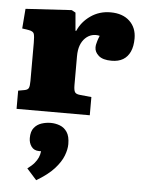

<svg xmlns="http://www.w3.org/2000/svg" viewBox="-59 -578 727 977"><g transform="rotate(5 304.5 -89.0)"><path d="M32 0V-93L65 -99Q81 -102 85.5 -112Q90 -122 90 -148V-343Q90 -375 86 -388Q82 -401 58 -405L25 -410L33 -511L268 -525L288 -514L296 -422H300Q320 -469 364.5 -500Q409 -531 466 -531Q528 -531 563.5 -497.5Q599 -464 599 -409Q599 -369 586.5 -341.5Q574 -314 550.5 -300Q527 -286 492 -286Q447 -286 426 -304.5Q405 -323 405 -346Q405 -355 406.5 -362Q408 -369 411 -379.5Q414 -390 421 -407Q401 -412 382 -407Q363 -402 347.5 -387Q332 -372 323.5 -349Q315 -326 315 -293V-146Q315 -122 320.5 -111.5Q326 -101 346 -99L406 -93V0ZM163 353 113 297Q136 280 148 265.5Q160 251 166.5 236.5Q173 222 175 204H165Q139 204 125.5 185.5Q112 167 112 142Q112 108 127 89.5Q142 71 165 63.5Q188 56 212 56Q236 56 258.5 64.5Q281 73 295.5 94.5Q310 116 310 156Q310 183 297.5 215.5Q285 248 253.5 283Q222 318 163 353Z"/></g></svg>

Font: Literata Black
Style: Regular
Weight: 900
Designer: Latin by Veronika Burian and Jose Scaglione. Greek by Irene Vlachou. Cyrillic by Vera Evstafieva.
Foundry: TypeTogether
Version: Version 3.103;gftools[0.9.29]